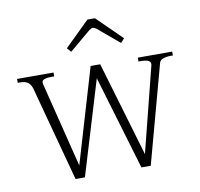

<svg xmlns="http://www.w3.org/2000/svg" viewBox="-76 -750 866 830"><g transform="rotate(-10 357.0 -335.0)"><path d="M267 -545 251 -563 360 -670H393L502 -563L486 -545L392 -624Q381 -631 377 -631Q371 -631 361 -624ZM697 -470V-453H686Q669 -453 654.5 -448Q640 -443 637 -431L520 0H479L356 -413L231 0H190L87 -383Q85 -391 79.5 -412Q74 -433 62 -443Q50 -453 26 -453H16V-470H176V-453H163Q142 -453 130.5 -448Q119 -443 123 -428L216 -55L339 -470H381L504 -54L598 -427Q605 -453 558 -453H546V-470Z"/></g></svg>

Font: Taviraj ExtraLight
Style: Regular
Weight: 275
Designer: Katatrad Team
Foundry: CadsonDemak
Version: Version 1.001